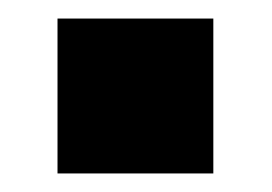

<svg xmlns="http://www.w3.org/2000/svg" viewBox="-20 -187 293 207"><path d="M42 -167V0H210V-167Z"/></svg>

Font: Malmofest
Style: Bold
Weight: 700
Designer: Jonny Pinhorn (Poppins), Kolossal
Version: Version 1.004;Glyphs 3.1.2 (3151)